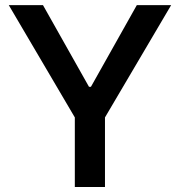

<svg xmlns="http://www.w3.org/2000/svg" viewBox="-20 -748 720 768"><path d="M15.1 -727.5H151.9L335.9 -400.9H343.8L527.3 -727.5H664.6L399.9 -278.3V0H279.3V-278.3Z"/></svg>

Font: Inter Cardless Tabular Medium
Style: Regular
Weight: 500
Designer: Rasmus Andersson
Foundry: rsms
Version: Version 4.000;git-4fc901f